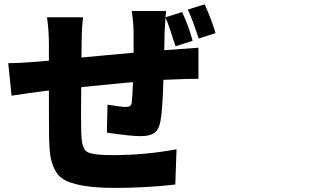

<svg xmlns="http://www.w3.org/2000/svg" viewBox="-20 -824 1540 899"><path d="M909.2 -455.1Q885.7 -456.1 745.1 -450.2Q741.2 -308.6 731.4 -256.8Q723.6 -215.8 702.1 -201.2Q680.7 -186.5 638.7 -186.5Q590.8 -186.5 480.5 -203.1L483.4 -334Q547.9 -323.2 570.3 -323.2Q594.7 -323.2 596.7 -342.8Q600.6 -378.9 602.5 -439.5Q534.2 -433.6 360.4 -416Q358.4 -276.4 360.4 -203.1Q361.3 -172.9 364.3 -156.7Q367.2 -140.6 374.5 -127Q381.8 -113.3 399.4 -107.9Q417 -102.5 441.9 -100.1Q466.8 -97.7 509.8 -97.7Q659.2 -97.7 806.6 -125L800.8 40Q666 55.7 522.5 55.7Q439.5 55.7 385.3 47.9Q331.1 40 295.9 25.4Q260.7 10.7 242.7 -19Q224.6 -48.8 217.8 -84Q210.9 -119.1 210 -177.7Q209 -219.7 209 -400.4L164.1 -394.5Q138.7 -391.6 34.2 -376L18.6 -528.3Q73.2 -528.3 154.3 -535.2L209 -540V-619.1Q209 -676.8 200.2 -743.2H369.1Q362.3 -689.5 362.3 -627.9Q362.3 -585 361.3 -554.7Q392.6 -557.6 476.6 -565.4Q560.5 -573.2 605.5 -577.1V-671.9Q605.5 -713.9 596.7 -772.5H757.8Q756.8 -764.6 754.9 -743.2L833 -767.6Q866.2 -694.3 881.8 -632.8L801.8 -607.4Q769.5 -710 754.9 -742.2Q753.9 -733.4 751 -678.7L749 -588.9L803.7 -592.8Q892.6 -599.6 909.2 -600.6ZM859.4 -779.3 938.5 -803.7Q970.7 -731.4 989.3 -668.9L910.2 -643.6Q881.8 -731.4 859.4 -779.3Z"/></svg>

Font: Bpmf Zihi Sans Heavy
Style: Heavy
Weight: 900
Foundry: But Ko
Version: Version 1.320